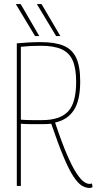

<svg xmlns="http://www.w3.org/2000/svg" viewBox="-20 -918 477 948"><path d="M423 10Q403 10 384 -1.5Q365 -13 343 -46Q321 -79 294.5 -142Q268 -205 233 -307Q222 -306 211 -305.5Q200 -305 188 -305Q161 -305 135 -305Q109 -305 83 -307V0H63V-704Q96 -707 122.5 -708.5Q149 -710 181 -710Q251 -710 293.5 -692.5Q336 -675 356 -633Q376 -591 376 -516Q376 -422 344.5 -374Q313 -326 252 -313Q285 -214 311 -154Q337 -94 357.5 -63Q378 -32 393.5 -21Q409 -10 422 -10Q427 -10 434 -12L437 6Q434 7 430.5 8.5Q427 10 423 10ZM189 -325Q275 -325 315.5 -367Q356 -409 356 -514Q356 -579 339.5 -618Q323 -657 285 -674.5Q247 -692 182 -692Q153 -692 132.5 -691Q112 -690 83 -687V-327Q110 -325 136 -325Q162 -325 189 -325ZM257 -740 162 -898H185L278 -740ZM153 -740 58 -898H82L174 -740Z"/></svg>

Font: Georama SemiCondensed Thin
Style: Regular
Weight: 100
Width: 4
Designer: Jean-Baptiste Levee
Foundry: Production Type
Version: Version 1.000